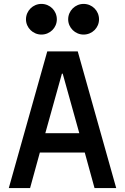

<svg xmlns="http://www.w3.org/2000/svg" viewBox="-20 -963 640 983"><path d="M134 0 184 -182H414L464 0H575L378 -700H222L25 0ZM212 -281 297 -586H301L386 -281ZM113 -864C113 -821 149 -786 192 -786C236 -786 271 -821 271 -864C271 -908 236 -943 192 -943C149 -943 113 -908 113 -864ZM329 -864C329 -821 365 -786 408 -786C452 -786 487 -821 487 -864C487 -908 452 -943 408 -943C365 -943 329 -908 329 -864Z"/></svg>

Font: CommitMono
Style: 600Regular
Weight: 600
Monospace: yes
Designer: Eigil Nikolajsen
Foundry: Eigil Nikolajsen
Version: Version 1.143